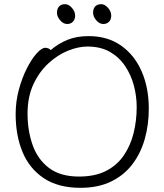

<svg xmlns="http://www.w3.org/2000/svg" viewBox="-20 -884 785 920"><path d="M475 -769Q456 -769 441 -787Q426 -805 426 -823Q426 -842 436 -853Q446 -864 465 -864Q482 -864 497.5 -846.5Q513 -829 513 -809Q513 -791 502.5 -780Q492 -769 475 -769ZM302 -769Q283 -769 268 -787Q253 -805 253 -823Q253 -842 263 -853Q273 -864 292 -864Q309 -864 324.5 -846.5Q340 -829 340 -809Q340 -791 329.5 -780Q319 -769 302 -769ZM223 -644Q259 -675 303 -693Q347 -711 405 -711Q495 -711 559.5 -666Q624 -621 658.5 -542.5Q693 -464 693 -363Q693 -286 673.5 -217.5Q654 -149 614 -96.5Q574 -44 512 -14Q450 16 366 16Q259 16 190 -30Q121 -76 88 -155.5Q55 -235 55 -337Q55 -398 70.5 -455Q86 -512 109 -557Q132 -602 156 -628.5Q180 -655 197 -655Q205 -655 212 -652Q219 -649 223 -644ZM358 -38Q436 -38 489 -65.5Q542 -93 574 -140.5Q606 -188 620.5 -247.5Q635 -307 635 -371Q635 -423 621.5 -474Q608 -525 579.5 -567.5Q551 -610 506.5 -635.5Q462 -661 399 -661Q355 -661 305.5 -641Q256 -621 212 -580.5Q168 -540 140 -480Q112 -420 112 -339Q112 -259 136 -190Q160 -121 214.5 -79.5Q269 -38 358 -38Z"/></svg>

Font: Moon Stars Kai T Light
Style: Regular
Weight: 300
Designer: GuiWonder
Version: Version 1.101